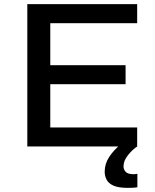

<svg xmlns="http://www.w3.org/2000/svg" viewBox="-20 -708 751 928"><path d="M112 0V-688H643V-596H223V-393H587V-301H223V-92H643V0ZM597 200Q552 200 528 189Q504 178 495 160Q486 142 486 122Q486 84 507.5 51Q529 18 563 -10L643 0Q620 15 598.5 42Q577 69 577 96Q577 111 587.5 122.5Q598 134 626 134Q629 134 633.5 133.5Q638 133 644 132V197Q634 199 621 199.5Q608 200 597 200Z"/></svg>

Font: Saira Expanded Medium
Style: Regular
Weight: 500
Width: 7
Designer: Hector Gatti with collaboration of the Omnibus-Type team
Foundry: Omnibus-Type
Version: Version 1.100; ttfautohint (v1.8.3)